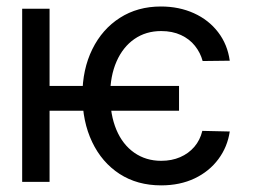

<svg xmlns="http://www.w3.org/2000/svg" viewBox="-20 -557 818 588"><path d="M528.3 -217.8H111.3V-293.9H528.3ZM473.6 -461.9Q426.8 -461.9 391.6 -437.5Q356.4 -413.1 336.9 -368.7Q317.4 -324.2 317.4 -265.6Q317.4 -205.1 336.4 -159.7Q355.5 -114.3 391.1 -89.4Q426.8 -64.5 473.6 -64.5Q505.9 -64.5 531.7 -75.7Q557.6 -86.9 575.2 -107.4Q592.8 -127.9 599.6 -156.2L683.6 -154.3Q676.8 -107.4 648.9 -69.8Q621.1 -32.2 576.2 -10.7Q531.2 10.7 473.6 10.7Q400.4 10.7 346.2 -24.4Q292 -59.6 262.2 -122.1Q232.4 -184.6 232.4 -265.6Q232.4 -344.7 262.7 -406.2Q293 -467.8 347.2 -502.4Q401.4 -537.1 472.7 -537.1Q528.3 -537.1 573.7 -516.6Q619.1 -496.1 647.9 -458.5Q676.8 -420.9 683.6 -371.1L600.6 -370.1Q593.8 -395.5 577.1 -416.5Q560.5 -437.5 534.2 -449.7Q507.8 -461.9 473.6 -461.9ZM131.8 0H47.9V-530.3H131.8Z"/></svg>

Font: Pretendard GOV Variable
Style: Regular
Weight: 400
Designer: Base glyphs from Inter by Rasmus Andersson; Hangul glyphs from Noto Sans CJK(Source Han Sans) by Jang Soo-young and Kang
Foundry: Kil Hyung-jin
Version: Version 1.307;Glyphs 3.2 (3192)